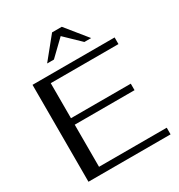

<svg xmlns="http://www.w3.org/2000/svg" viewBox="-212 -1062 1118 1201"><g transform="rotate(-30 347.5 -461.5)"><path d="M74 -700H667V-652H178V-399H610V-352H178V-48H667V0H74ZM344 -923H414L538 -770H489L379 -876L269 -770H220Z"/></g></svg>

Font: Fahkwang
Style: Regular
Weight: 400
Version: Version 1.000; ttfautohint (v1.6)